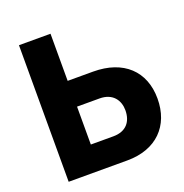

<svg xmlns="http://www.w3.org/2000/svg" viewBox="-128 -824 897 938"><g transform="rotate(-20 321.0 -355.0)"><path d="M71 0H376C528 0 618 -93 618 -234C618 -376 525 -465 367 -465H235V-710H71ZM235 -134V-331H352C421 -331 451 -285 451 -234C451 -176 420 -134 352 -134Z"/></g></svg>

Font: FIGSv2-sans-serif ExtraBold
Style: Regular
Weight: 800
Designer: Matt McInerney, Pablo Impallari, Rodrigo Fuenzalida,Mirko Velimirovic
Foundry: Matt McInerney, Pablo Impallari, Rodrigo Fuenzalida
Version: Version 4.021;hotconv 1.0.109;makeotfexe 2.5.65596